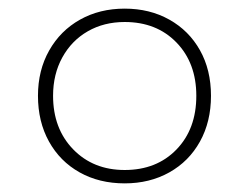

<svg xmlns="http://www.w3.org/2000/svg" viewBox="-20 -556 577 445"><path d="M469 -334Q469 -274 443.5 -228Q418 -182 372.5 -156.5Q327 -131 269 -131Q210 -131 164.5 -156.5Q119 -182 93.5 -228Q68 -274 68 -334Q68 -393 94 -439Q120 -485 165.5 -510.5Q211 -536 269 -536Q327 -536 372.5 -510.5Q418 -485 443.5 -439.5Q469 -394 469 -334ZM103 -334Q103 -258 149.5 -210Q196 -162 269 -162Q343 -162 389 -209.5Q435 -257 435 -334Q435 -410 389 -457.5Q343 -505 269 -505Q221 -505 183.5 -483.5Q146 -462 124.5 -423Q103 -384 103 -334Z"/></svg>

Font: FiraGO UltraLight
Style: Regular
Weight: 200
Designer: bBox Type
Foundry: bBox Type GmbH
Version: Version 1.001